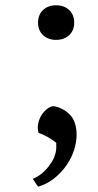

<svg xmlns="http://www.w3.org/2000/svg" viewBox="-20 -528 372 727"><path d="M124 -442Q124 -472 143 -490Q162 -508 192 -508Q223 -508 242 -490Q261 -472 261 -442Q261 -413 242 -395Q223 -377 192 -377Q162 -377 143 -395Q124 -413 124 -442ZM104 149Q123 142 140 127.5Q157 113 169 95Q183 78 189 56Q194 40 193 23Q193 18 193 13Q181 2 161 -9Q141 -20 126 -25Q123 -35 123 -45Q123 -54 125 -62Q129 -80 138.5 -94Q148 -108 159.5 -116.5Q171 -125 182 -126Q217 -121 243.5 -95Q270 -69 270 -17Q270 11 260 41.5Q250 72 231 99Q212 126 185 147.5Q158 169 124 179Z"/></svg>

Font: PTSerif
Style: Regular
Weight: 400
Designer: A.Korolkova, O.Umpeleva, V.Yefimov
Foundry: ParaType Ltd
Version: Version 1.000W OFL; ttfautohint (v1.2) -l 8 -r 50 -G 200 -x 